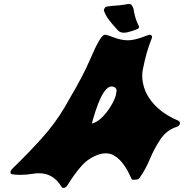

<svg xmlns="http://www.w3.org/2000/svg" viewBox="-20 -920 901 940"><path d="M290 0Q285.2 0 281.7 -4.4Q242.2 -71.8 170.9 -71.8Q156.7 -71.8 137.7 -68.8Q108.9 -64 81.1 -64Q59.1 -64 38.1 -66.9Q31.7 -68.8 31.2 -76.2V-78.1Q31.2 -80.1 31.7 -82Q33.2 -86.9 43.5 -97.2Q115.7 -167 182.9 -241.2Q250 -315.4 299.3 -399.4Q312 -422.9 325.7 -445.8Q385.7 -546.9 422.4 -631.8Q472.2 -750 493.7 -750Q502.4 -750 534.7 -737.8Q572.8 -722.7 606.4 -722.7Q640.1 -722.7 695.3 -744.6Q710 -750 712.9 -750Q717.8 -750 721.7 -746.1Q724.6 -743.2 724.6 -739.3Q724.6 -736.8 723.6 -734.4Q709 -697.8 698.2 -660.2Q689.5 -629.9 679.2 -579.6Q676.3 -564.5 676.3 -548.8Q676.3 -512.2 692.4 -472.2Q734.9 -378.9 854 -328.6Q860.8 -324.7 860.8 -317.4Q860.8 -314.9 860.4 -312.5Q857.4 -303.7 845.7 -299.3Q795.4 -282.7 766.1 -239Q736.8 -195.3 714.8 -143.6Q692.4 -88.9 662.6 -48.3Q656.7 -41 648.9 -41L633.8 -39.6Q626 -39.6 623 -45.9Q586.9 -129.9 540 -157.7Q521.5 -169.4 497.6 -169.4Q483.4 -169.4 467.3 -165Q414.1 -147.5 378.9 -107.4Q343.8 -67.4 315.4 -21L309.1 -11.2Q301.3 0 290 0ZM429.7 -314.9Q458.5 -322.8 483.2 -348.9Q507.8 -375 522 -399.9Q539.6 -427.7 546.4 -451.7Q548.8 -460.4 550.3 -473.1Q550.8 -474.6 550.8 -476.6Q550.8 -487.3 539.1 -494.1Q532.7 -496.6 526.4 -496.6Q507.3 -496.6 487.8 -467.8Q461.9 -428.7 434.6 -333.5ZM586.4 -759.8Q568.8 -759.8 558.1 -770.5Q551.8 -777.8 545.4 -784.7Q528.3 -803.2 512.7 -823.7Q497.1 -844.2 488.8 -867.7V-873.5Q489.7 -876.5 492.2 -878.9Q493.2 -882.3 496.3 -885.5Q499.5 -888.7 539.6 -892.1Q563 -893.1 587.9 -897Q603 -900.4 611.3 -900.4Q618.7 -900.4 623 -897Q634.8 -882.8 636.2 -861.8Q643.1 -824.2 660.2 -791.5Q660.6 -789.6 660.6 -787.6V-785.6Q659.2 -780.8 652.8 -777.8Q628.9 -767.6 601.1 -761.2Q593.3 -759.8 586.4 -759.8Z"/></svg>

Font: Weird Comic
Style: Italic
Weight: 400
Italic angle: -16°
Designer: GGBotNet
Foundry: GGBotNet
Version: 0.80